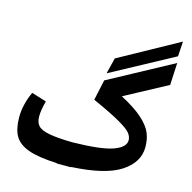

<svg xmlns="http://www.w3.org/2000/svg" viewBox="-128 -1032 1175 1177"><g transform="rotate(15 459.5 -443.0)"><path d="M883 -809 487 -595 512 -696 889 -904ZM484 -549 889 -768 882 -627 614 -483Q705 -435 753 -391.5Q801 -348 817.5 -308Q834 -268 834 -219Q834 -122 736.5 -58.5Q639 5 425 16L424 18H377H335L334 16Q216 11 152.5 -12Q89 -35 64 -79Q39 -123 39 -198Q39 -238 49.5 -281Q60 -324 78 -361L172 -332Q156 -273 156 -233Q156 -196 174.5 -175Q193 -154 243.5 -144Q294 -134 392 -132Q577 -135 650.5 -162Q724 -189 724 -233Q724 -256 707 -277.5Q690 -299 632 -332.5Q574 -366 456 -419Z"/></g></svg>

Font: FiraGOUPP
Style: Bold
Weight: 700
Designer: bBox Type
Foundry: bBox Type GmbH
Version: Version 1.001